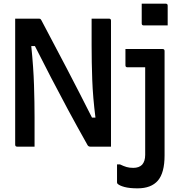

<svg xmlns="http://www.w3.org/2000/svg" viewBox="-20 -802 990 1050"><path d="M755 -782H886Q897 -782 897 -771V-663H766Q755 -663 755 -674ZM169 0H74Q63 0 63 -11V-700H190Q198 -700 200.5 -698.5Q203 -697 207 -690Q274 -564 345 -428Q416 -292 483 -159H502Q488 -269 484.5 -365Q481 -461 481 -554V-700H576Q587 -700 587 -689V0H474Q464 0 459 -8Q401 -111 352 -202Q303 -293 259 -378Q215 -463 171 -550H151Q163 -433 166 -336Q169 -239 169 -162ZM869 -534Q880 -534 880 -523V48Q880 143 843.5 185.5Q807 228 732 228Q688 228 660.5 220.5Q633 213 623 203Q620 200 620 195V97H636Q657 107 672.5 111.5Q688 116 709 116Q740 116 757 99Q774 80 774 45V-434H677Q666 -434 666 -445V-534Z"/></svg>

Font: Recursive Sn Lnr St Med
Style: Regular
Weight: 500
Version: Version 1.085;hotconv 1.1.0;makeotfexe 2.6.0; ttfautohint (v